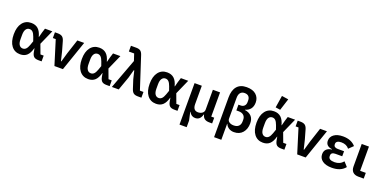

<svg xmlns="http://www.w3.org/2000/svg" viewBox="-10 -1879 6276 3143"><g transform="rotate(20 3127.5 -307.0)"><path d="M252.9 12.2Q156.7 12.2 100.8 -60.3Q44.9 -132.8 44.9 -261.2Q44.9 -389.6 100.8 -461.9Q156.7 -534.2 252.9 -534.2Q328.1 -534.2 374.5 -492.2Q420.9 -450.2 443.8 -361.8H448.2L470.2 -445.8L494.1 -522H622.1L507.8 -264.2L568.8 -100.1H625V0H569.8Q517.1 0 491 -21.7Q464.8 -43.5 454.1 -97.2L442.9 -160.2H439Q416 -72.8 371.6 -30.3Q327.1 12.2 252.9 12.2ZM262.2 -91.8Q293.9 -91.8 316.9 -114.5Q339.8 -137.2 358.9 -189.9L383.8 -261.2L358.9 -332Q339.8 -384.8 316.9 -407.5Q293.9 -430.2 262.2 -430.2Q222.7 -430.2 199.7 -397.2Q176.8 -364.3 176.8 -298.8V-223.1Q176.8 -157.7 199.7 -124.8Q222.7 -91.8 262.2 -91.8Z M848.6 0 717.8 -421.9H667.5V-522H716.8Q768.1 -522 795.9 -501.5Q823.7 -481 837.9 -430.2L883.8 -269L921.9 -109.9H928.7L974.6 -269L1057.6 -522H1176.8L996.6 0Z M1438.5 12.2Q1342.3 12.2 1286.4 -60.3Q1230.5 -132.8 1230.5 -261.2Q1230.5 -389.6 1286.4 -461.9Q1342.3 -534.2 1438.5 -534.2Q1513.7 -534.2 1560.1 -492.2Q1606.4 -450.2 1629.4 -361.8H1633.8L1655.8 -445.8L1679.7 -522H1807.6L1693.4 -264.2L1754.4 -100.1H1810.5V0H1755.4Q1702.6 0 1676.5 -21.7Q1650.4 -43.5 1639.6 -97.2L1628.4 -160.2H1624.5Q1601.6 -72.8 1557.1 -30.3Q1512.7 12.2 1438.5 12.2ZM1447.8 -91.8Q1479.5 -91.8 1502.4 -114.5Q1525.4 -137.2 1544.4 -189.9L1569.3 -261.2L1544.4 -332Q1525.4 -384.8 1502.4 -407.5Q1479.5 -430.2 1447.8 -430.2Q1408.2 -430.2 1385.3 -397.2Q1362.3 -364.3 1362.3 -298.8V-223.1Q1362.3 -157.7 1385.3 -124.8Q1408.2 -91.8 1447.8 -91.8Z M1849.1 0 2043.5 -522 2004.4 -640.1H1912.1V-740.2H2003.4Q2053.2 -740.2 2079.1 -721.2Q2105 -702.1 2120.1 -655.8L2301.3 -100.1H2363.3V0H2302.2Q2252.4 0 2226.3 -19Q2200.2 -38.1 2185.1 -84L2135.3 -237.8L2101.1 -379.9H2092.3L2053.2 -237.8L1968.3 0Z M2620.1 12.2Q2523.9 12.2 2468 -60.3Q2412.1 -132.8 2412.1 -261.2Q2412.1 -389.6 2468 -461.9Q2523.9 -534.2 2620.1 -534.2Q2695.3 -534.2 2741.7 -492.2Q2788.1 -450.2 2811 -361.8H2815.4L2837.4 -445.8L2861.3 -522H2989.3L2875 -264.2L2936 -100.1H2992.2V0H2937Q2884.3 0 2858.2 -21.7Q2832 -43.5 2821.3 -97.2L2810.1 -160.2H2806.2Q2783.2 -72.8 2738.8 -30.3Q2694.3 12.2 2620.1 12.2ZM2629.4 -91.8Q2661.1 -91.8 2684.1 -114.5Q2707 -137.2 2726.1 -189.9L2751 -261.2L2726.1 -332Q2707 -384.8 2684.1 -407.5Q2661.1 -430.2 2629.4 -430.2Q2589.8 -430.2 2566.9 -397.2Q2543.9 -364.3 2543.9 -298.8V-223.1Q2543.9 -157.7 2566.9 -124.8Q2589.8 -91.8 2629.4 -91.8Z M3100.1 200.2V-522H3226.1V-204.1Q3226.1 -91.8 3314 -91.8Q3357.9 -91.8 3388.4 -114.5Q3418.9 -137.2 3418.9 -176.8V-522H3543.9V-100.1H3595.7V0H3544.9Q3443.4 0 3423.8 -85L3421.9 -91.8H3417Q3390.6 12.2 3302.7 12.2Q3233.4 12.2 3198.7 -57.1H3193.8L3225.1 85.9V200.2Z M3702.6 200.2V-492.2Q3702.6 -617.7 3759.5 -684.8Q3816.4 -752 3927.2 -752Q4035.2 -752 4092.3 -700Q4149.4 -647.9 4149.4 -564.9Q4149.4 -496.6 4116 -453.6Q4082.5 -410.6 4025.4 -395V-390.1Q4096.7 -381.3 4139.2 -337.2Q4181.6 -293 4181.6 -214.8Q4181.6 -113.8 4127.4 -50.8Q4073.2 12.2 3977.5 12.2Q3925.8 12.2 3886.7 -12.9Q3847.7 -38.1 3832.5 -79.1H3828.6V200.2ZM3937.5 -89.8Q3992.7 -89.8 4022.9 -118.9Q4053.2 -147.9 4053.2 -201.2V-231Q4053.2 -280.3 4022.5 -308.1Q3991.7 -335.9 3938.5 -335.9H3895.5V-436H3932.6Q3973.6 -436 3997.6 -460.4Q4021.5 -484.9 4021.5 -525.9V-554.2Q4021.5 -599.1 3997.6 -624.5Q3973.6 -649.9 3926.3 -649.9Q3879.4 -649.9 3854 -619.1Q3828.6 -588.4 3828.6 -529.8V-168.9Q3828.6 -132.3 3858.9 -111.1Q3889.2 -89.8 3937.5 -89.8Z M4565.9 -590.8 4482.9 -603 4516.1 -814 4631.8 -796.9ZM4481.9 12.2Q4385.7 12.2 4329.8 -60.3Q4273.9 -132.8 4273.9 -261.2Q4273.9 -389.6 4329.8 -461.9Q4385.7 -534.2 4481.9 -534.2Q4557.1 -534.2 4603.5 -492.2Q4649.9 -450.2 4672.9 -361.8H4677.2L4699.2 -445.8L4723.1 -522H4851.1L4736.8 -264.2L4797.9 -100.1H4854V0H4798.8Q4746.1 0 4720 -21.7Q4693.8 -43.5 4683.1 -97.2L4671.9 -160.2H4668Q4645 -72.8 4600.6 -30.3Q4556.2 12.2 4481.9 12.2ZM4491.2 -91.8Q4522.9 -91.8 4545.9 -114.5Q4568.8 -137.2 4587.9 -189.9L4612.8 -261.2L4587.9 -332Q4568.8 -384.8 4545.9 -407.5Q4522.9 -430.2 4491.2 -430.2Q4451.7 -430.2 4428.7 -397.2Q4405.8 -364.3 4405.8 -298.8V-223.1Q4405.8 -157.7 4428.7 -124.8Q4451.7 -91.8 4491.2 -91.8Z M5077.6 0 4946.8 -421.9H4896.5V-522H4945.8Q4997.1 -522 5024.9 -501.5Q5052.7 -481 5066.9 -430.2L5112.8 -269L5150.9 -109.9H5157.7L5203.6 -269L5286.6 -522H5405.8L5225.6 0Z M5681.6 12.2Q5577.1 12.2 5518.3 -30Q5459.5 -72.3 5459.5 -144Q5459.5 -198.7 5491.7 -230Q5523.9 -261.2 5584.5 -270V-274.9Q5471.7 -288.1 5471.7 -384.8Q5471.7 -450.7 5528.3 -492.4Q5585 -534.2 5684.6 -534.2Q5828.1 -534.2 5904.8 -445.8L5828.6 -372.1Q5780.8 -433.1 5691.4 -433.1Q5646 -433.1 5622.8 -417.2Q5599.6 -401.4 5599.6 -376V-365.2Q5599.6 -338.9 5618.2 -325Q5636.7 -311 5671.4 -311H5780.8V-223.1H5662.6Q5587.4 -223.1 5587.4 -166V-154.8Q5587.4 -88.9 5694.8 -88.9Q5787.6 -88.9 5844.7 -158.2L5912.6 -83Q5837.9 12.2 5681.6 12.2Z M6144.5 0Q6079.6 0 6045.7 -33.7Q6011.7 -67.4 6011.7 -129.9V-522H6137.7V-100.1H6236.3V0Z"/></g></svg>

Font: Anuphan SemiBold
Style: Bold
Weight: 600
Designer: Mike Abbink, Paul van der Laan, Pieter van Rosmalen, Mint Tantisuwanna
Foundry: Bold Monday; Cadson Demak
Version: Version 3.002;hotconv 1.0.109;makeotfexe 2.5.65596